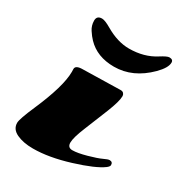

<svg xmlns="http://www.w3.org/2000/svg" viewBox="-192 -929 997 1074"><g transform="rotate(30 306.0 -392.0)"><path d="M376.5 -82.5Q409.7 -82.5 466.6 -98.4Q523.4 -114.3 549.3 -126.7Q575.2 -139.2 585.4 -139.2Q606 -139.2 606 -118.7Q606 -109.4 590.8 -97.7Q541 -60.5 411.6 -20.5Q282.2 19.5 180.7 19.5Q117.7 19.5 75.2 -0.5Q32.7 -20.5 32.7 -61.5Q32.7 -86.4 75.2 -183.6Q155.3 -367.7 155.3 -460.9L154.8 -479.5Q154.8 -503.9 202.1 -503.9L443.4 -509.3Q456.1 -509.3 462.4 -501.7Q468.8 -494.1 468.8 -484.9Q468.8 -451.2 438 -373.8Q407.2 -296.4 376.5 -221.7Q345.7 -147 345.7 -114.7Q345.7 -82.5 376.5 -82.5ZM170.4 -670.9Q153.3 -688.5 136.5 -714.4Q119.6 -740.2 119.6 -772Q119.6 -803.7 153.3 -803.7Q172.4 -803.7 213.9 -779.3Q292.5 -733.4 366.2 -733.4Q462.9 -733.4 534.2 -779.3Q573.2 -804.2 587.9 -804.2Q612.3 -804.2 612.3 -784.2Q612.3 -750.5 564.5 -702.6Q465.3 -603.5 344.2 -603.5Q234.9 -603.5 170.4 -670.9Z"/></g></svg>

Font: Sonsie One
Style: Regular
Weight: 400
Designer: Riccardo De Franceschi
Foundry: Sorkin Type Co
Version: Version 1.003